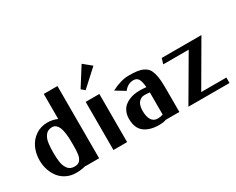

<svg xmlns="http://www.w3.org/2000/svg" viewBox="-97 -1113 1865 1520"><g transform="rotate(-30 835.5 -353.5)"><path d="M335.9 -431.2V-660.2H460.9V0H335.9V-2Q295.9 9.8 246.1 9.8Q200.2 9.8 161.9 -8.5Q123.5 -26.9 97.9 -58.3Q72.3 -89.8 58.1 -131.6Q43.9 -173.3 43.9 -220.2Q43.9 -283.2 68.1 -335.2Q92.3 -387.2 139.2 -418.7Q186 -450.2 246.1 -450.2Q293.9 -450.2 335.9 -431.2ZM335.9 -195.8Q335.9 -228.5 335 -252.9Q334 -277.3 329.6 -306.9Q325.2 -336.4 317.4 -355.2Q309.6 -374 295.4 -387Q281.2 -399.9 261.2 -399.9Q240.7 -399.9 225.1 -392.8Q209.5 -385.7 199.5 -371.8Q189.5 -357.9 183.1 -342.3Q176.8 -326.7 173.8 -304.2Q170.9 -281.7 169.9 -263.2Q168.9 -244.6 168.9 -220.2Q168.9 -195.8 169.9 -177.2Q170.9 -158.7 173.8 -136.2Q176.8 -113.8 183.3 -97.9Q189.9 -82 199.7 -68.1Q209.5 -54.2 225.1 -47.1Q240.7 -40 261.2 -40Q278.3 -40 290.8 -44.7Q303.2 -49.3 311.3 -59.8Q319.3 -70.3 324.5 -82.3Q329.6 -94.2 332 -113.8Q334.5 -133.3 335.2 -151.1Q335.9 -168.9 335.9 -195.8Z M591.8 0ZM714.8 -717.3 788.1 -657.2 637.7 -520 606.9 -546.4ZM591.8 -439.9H716.8V0H591.8Z M831.5 -404.8Q918.5 -450.2 989.3 -450.2Q1034.7 -450.2 1065.9 -446Q1097.2 -441.9 1120.8 -430.2Q1144.5 -418.5 1158.2 -401.6Q1171.9 -384.8 1180.4 -355Q1189 -325.2 1191.7 -290.3Q1194.3 -255.4 1194.3 -202.1V0H1071.3Q1045.4 9.8 1005.4 9.8Q920.4 9.8 870.8 -28.6Q821.3 -66.9 821.3 -151.9Q821.3 -186.5 833 -213.6Q844.7 -240.7 863 -257.3Q881.3 -273.9 906.2 -284.9Q931.2 -295.9 955.3 -300Q979.5 -304.2 1005.4 -304.2Q1033.2 -304.2 1066.4 -300.8Q1062 -355.5 1047.9 -377.7Q1033.7 -399.9 1004.4 -399.9Q951.7 -399.9 916.5 -353ZM1069.3 -47.9V-224.1V-251Q1045.4 -253.9 1020.5 -253.9Q987.8 -253.9 967 -228Q946.3 -202.1 946.3 -151.9Q946.3 -98.6 965.1 -69.3Q983.9 -40 1020.5 -40Q1046.9 -40 1069.3 -47.9Z M1504.9 -390.1H1272L1287.1 -439.9H1649.9L1422.9 -49.8H1652.8V0H1276.9Z"/></g></svg>

Font: Pfennig
Style: Bold
Weight: 700
Version: Version 20120410 ; ttfautohint (v0.8)